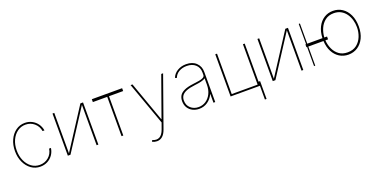

<svg xmlns="http://www.w3.org/2000/svg" viewBox="-17 -1341 4621 2334"><g transform="rotate(-20 2293.0 -174.0)"><path d="M292.6 11.4Q226.6 11.4 174.9 -25.7Q123.2 -62.9 93.6 -126.8Q63.9 -190.7 63.9 -271.3Q63.9 -351.2 93.4 -415.3Q122.9 -479.4 174.5 -516.7Q226.2 -554 292.6 -554Q341.6 -554 382.6 -532.8Q423.7 -511.7 451.3 -473.9Q479 -436.1 487.2 -386.4H463.1Q452.1 -450.6 404.7 -490.9Q357.2 -531.2 292.6 -531.2Q234 -531.2 187.3 -497.3Q140.6 -463.4 113.6 -404.7Q86.6 -345.9 86.6 -271.3Q86.6 -198.9 112.7 -139.9Q138.8 -81 185.4 -46.2Q231.9 -11.4 292.6 -11.4Q358 -11.4 406.2 -51.8Q454.5 -92.3 464.5 -159.1H488.6Q480.8 -107.6 453.1 -69.2Q425.4 -30.9 383.9 -9.8Q342.3 11.4 292.6 11.4Z M671.9 -22.7 1009.9 -545.5H1044V0H1021.3V-522.7L683.2 0H649.1V-545.5H671.9Z M1157.7 -508.5V-545.5H1549.7V-508.5H1366.5V0H1343.7V-508.5Z M1729.8 206Q1701.3 206 1668.7 191.8L1677.2 171.9Q1783.7 217.7 1829.2 90.9L1858.3 9.9L1659.4 -545.5H1683.6L1868.3 -28.4H1871.1L2055.8 -545.5H2079.9L1850.5 99.4Q1812.5 206 1729.8 206Z M2346.9 11.4Q2302.2 11.4 2264.4 -7.1Q2226.6 -25.6 2203.7 -61.1Q2180.8 -96.6 2180.8 -147.7Q2180.8 -184.7 2197.3 -215.4Q2213.8 -246.1 2258.3 -267.9Q2302.9 -289.8 2386.7 -299.7Q2424.4 -304 2457.7 -309.7Q2491.1 -315.3 2512.1 -326.7Q2533 -338.1 2533 -359.4V-392Q2533 -454.9 2490.8 -493.1Q2448.5 -531.2 2378.2 -531.2Q2320.7 -531.2 2277.7 -505.9Q2234.7 -480.5 2217.7 -434.7L2196.4 -443.2Q2215.6 -494.3 2264.9 -524.1Q2314.3 -554 2378.2 -554Q2461.3 -554 2508.5 -507.6Q2555.8 -461.3 2555.8 -392V0H2533V-110.8H2530.2Q2504.6 -55.4 2456.7 -22Q2408.7 11.4 2346.9 11.4ZM2346.9 -11.4Q2398.8 -11.4 2441.1 -39.2Q2483.3 -67.1 2508.2 -117Q2533 -166.9 2533 -233V-315.3Q2512.8 -300.4 2477.5 -292.1Q2442.1 -283.7 2395.2 -278.4Q2322.1 -269.9 2280.2 -252.5Q2238.3 -235.1 2220.9 -208.8Q2203.5 -182.5 2203.5 -147.7Q2203.5 -85.9 2244.9 -48.7Q2286.2 -11.4 2346.9 -11.4Z M3135.3 -545.5V0H2754.6V-545.5H2777.3V-22.7H3112.6V-545.5ZM3155.2 -52.6V177.6H3133.9V-52.6Z M3322.8 -22.7 3660.9 -545.5H3695V0H3672.2V-522.7L3334.2 0H3300.1V-545.5H3322.8Z M3849.8 -545.5V-284.1H4046.2Q4049.4 -366.8 4080.1 -427.2Q4110.8 -487.6 4161.9 -520.1Q4213.1 -552.6 4277.3 -552.6Q4344.5 -552.6 4396.8 -517.8Q4449.2 -483 4479.6 -419Q4509.9 -355.1 4510.3 -267Q4509.9 -181.1 4479.6 -118.4Q4449.2 -55.8 4396.8 -21.7Q4344.5 12.4 4277.3 12.8Q4213.4 12.4 4162.6 -19Q4111.9 -50.4 4081 -108.7Q4050.1 -166.9 4046.2 -247.2H3849.8V0H3834.2V-247.2H3825.6V-284.1H3834.2V-545.5ZM4105.5 -284.1V-247.2H4070.7Q4074.2 -188.6 4098 -135.7Q4121.8 -82.7 4166.5 -49.7Q4211.3 -16.7 4277.3 -17Q4348 -16.7 4394.4 -53.1Q4440.7 -89.5 4463.6 -147Q4486.5 -204.5 4486.2 -267Q4486.2 -314.3 4473.4 -359.7Q4460.6 -405.2 4434.7 -441.9Q4408.7 -478.7 4369.5 -500.7Q4330.3 -522.7 4277.3 -522.7Q4210.6 -522.7 4165.7 -487.9Q4120.7 -453.1 4097.1 -398.4Q4073.5 -343.8 4070.3 -284.1Z"/></g></svg>

Font: Inter Thin BETA
Style: Regular
Weight: 100
Designer: Rasmus Andersson
Foundry: rsms
Version: Version 3.011;git-f93a4a705